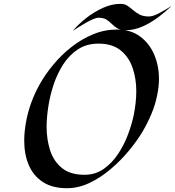

<svg xmlns="http://www.w3.org/2000/svg" viewBox="-20 -954 930 1018"><path d="M335 43.9Q257.8 43.9 207.5 11.2Q157.2 -21.5 132.8 -78.4Q108.4 -135.3 108.4 -208Q108.4 -235.8 111.6 -263.4Q114.7 -291 120.1 -318.4Q139.6 -415 189 -504.4Q218.8 -558.1 262 -610.4Q305.2 -662.6 358.9 -704.8Q412.6 -747.1 473.6 -772.2Q534.7 -797.4 600.1 -797.4Q673.3 -797.4 722.9 -760.5Q772.5 -723.6 797.6 -664.3Q822.8 -605 822.8 -537.6Q822.8 -516.1 820.6 -494.9Q818.4 -473.6 814 -452.6Q804.2 -400.9 783.2 -350.8Q762.2 -300.8 735.4 -255.4Q706.5 -207 663.3 -154.8Q620.1 -102.5 566.9 -57.4Q513.7 -12.2 454.6 15.9Q395.5 43.9 335 43.9ZM502 -722.7Q439.9 -722.7 394 -692.9Q348.1 -663.1 316.2 -614Q284.2 -564.9 264.6 -506.3Q245.1 -447.8 236.1 -388.7Q227.1 -329.6 227.1 -281.2Q227.1 -214.8 245.8 -156.7Q264.6 -98.6 308.6 -63Q352.5 -27.3 428.2 -27.3Q485.4 -27.3 529.8 -58.3Q574.2 -89.4 606.4 -138.2Q638.7 -187 658.9 -241.7Q679.2 -296.4 689 -343.8Q695.3 -375 699 -407.2Q702.6 -439.5 702.6 -471.7Q702.6 -536.6 683.1 -594Q663.6 -651.4 619.6 -687Q575.7 -722.7 502 -722.7ZM890.1 -922.9Q858.9 -892.6 819.6 -863Q780.3 -833.5 736.1 -813.7Q691.9 -793.9 646.5 -793.9Q618.7 -793.9 602.1 -804Q585.4 -814 573 -826.9Q560.5 -839.8 544.7 -849.9Q528.8 -859.9 502 -859.9Q490.7 -859.9 472.2 -851.8Q453.6 -843.8 433.1 -832Q412.6 -820.3 394.5 -808.8Q376.5 -797.4 366.2 -790.5Q394.5 -824.7 436.3 -857.7Q478 -890.6 525.4 -912.1Q572.8 -933.6 619.1 -933.6Q640.1 -933.6 655.5 -923.6Q670.9 -913.6 686 -900.1Q701.2 -886.7 720.5 -876.7Q739.7 -866.7 769 -866.7Q786.6 -866.7 809.1 -877Q831.5 -887.2 853.3 -900.6Q875 -914.1 890.1 -922.9Z"/></svg>

Font: Lugrasimo
Style: Regular
Weight: 400
Designer: The DocRepair Project, Astigmatic (AOETI)
Foundry: Google
Version: Version 1.001